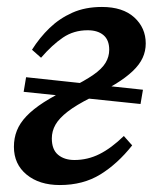

<svg xmlns="http://www.w3.org/2000/svg" viewBox="-20 -519 447 552"><path d="M48 -255 55 -297 391 -261 384 -220ZM152 13Q93 13 56.5 -17Q20 -47 20 -97Q20 -122 28.5 -143.5Q37 -165 56 -185Q75 -205 106 -225Q137 -245 182 -266Q224 -287 248.5 -304Q273 -321 283.5 -338.5Q294 -356 294 -376Q294 -404 277.5 -418Q261 -432 232 -432Q192 -432 161 -411Q130 -390 98 -353L72 -376Q94 -411 122.5 -438.5Q151 -466 188 -482.5Q225 -499 273 -499Q333 -499 366 -469Q399 -439 399 -394Q399 -372 390 -352.5Q381 -333 361.5 -314.5Q342 -296 312 -277.5Q282 -259 241 -238Q199 -217 174.5 -198Q150 -179 139.5 -160.5Q129 -142 129 -121Q129 -89 147 -74Q165 -59 194 -59Q232 -59 266 -76Q300 -93 336 -128L360 -101Q318 -48 268.5 -17.5Q219 13 152 13Z"/></svg>

Font: Source Serif 4 18pt SemiBold
Style: Italic
Weight: 600
Italic angle: -12°
Designer: Frank Grießhammer
Foundry: Adobe Systems Incorporated
Version: Version 4.004;hotconv 1.0.116;makeotfexe 2.5.65601